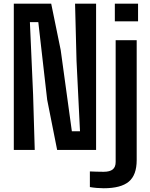

<svg xmlns="http://www.w3.org/2000/svg" viewBox="-20 -820 818 1050"><path d="M55.5 0V-800H260L312 -546L373 -102H417.5L398.5 -487L390.5 -800H505.5V0H292.5L238 -274.5L189.5 -699H143.5L161 -303L170 0ZM608 -703.5V-800H735V-703.5ZM547 209.5Q530.5 209.5 509.5 207.8Q488.5 206 471.5 203V117.5Q485.5 118 507 118.8Q528.5 119.5 546.5 119.5Q580.5 119.5 596.5 106.5Q612.5 93.5 612.5 66V-600H727.5V55.5Q727.5 137.5 684.2 173.5Q641 209.5 547 209.5Z"/></svg>

Font: Big Shoulders Text Thin
Style: Bold
Weight: 700
Version: Version 2.002